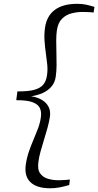

<svg xmlns="http://www.w3.org/2000/svg" viewBox="-20 -852 514 1004"><path d="M243 132.5Q172 132.5 139 100.5Q106 68.5 115 8.5Q120 -27 131 -59Q142 -91 155 -121.2Q168 -151.5 178.8 -180.2Q189.5 -209 193.5 -237.5Q198 -266.5 188.5 -286.8Q179 -307 149.5 -317.8Q120 -328.5 65 -328L71 -374Q126.5 -373.5 158.8 -382.2Q191 -391 206.2 -409.5Q221.5 -428 225.5 -456.5Q230 -485 227 -514.8Q224 -544.5 219.5 -575.8Q215 -607 212.8 -640Q210.5 -673 215.5 -708Q224.5 -769 266.8 -800.5Q309 -832 383.5 -832Q409 -832 429.2 -827.8Q449.5 -823.5 474 -816L469.5 -786.5Q466.5 -787.5 453.2 -788.2Q440 -789 427 -789.2Q414 -789.5 410.5 -789.5Q383 -789.5 354.2 -782.2Q325.5 -775 304.5 -754.2Q283.5 -733.5 277.5 -694Q274 -669.5 274 -639Q274 -608.5 275 -575.5Q276 -542.5 275.8 -510.5Q275.5 -478.5 271.5 -451.5Q267.5 -421 249.5 -399.8Q231.5 -378.5 204 -366Q176.5 -353.5 142.5 -348.5Q175 -344 198.5 -330Q222 -316 233.8 -293.8Q245.5 -271.5 241 -241.5Q237 -214.5 228.5 -183.8Q220 -153 210.2 -121.5Q200.5 -90 192.2 -60.5Q184 -31 181 -6.5Q175 34 190 54.8Q205 75.5 231.2 83Q257.5 90.5 285.5 90.5Q290 90.5 303.2 90Q316.5 89.5 329.5 88.5Q342.5 87.5 345.5 86.5L342 115.5Q316.5 123 292.2 127.8Q268 132.5 243 132.5Z"/></svg>

Font: Merriweather 96pt Light
Style: Italic
Weight: 300
Italic angle: -7.8°
Version: Version 2.101